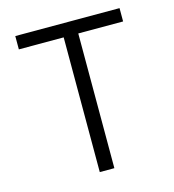

<svg xmlns="http://www.w3.org/2000/svg" viewBox="-105 -789 797 877"><g transform="rotate(-15 293.5 -350.0)"><path d="M540 -637H328V0H259V-637H47V-700H540Z"/></g></svg>

Font: Be Vietnam Light
Style: Regular
Weight: 300
Designer: Gabriel Lam
Foundry: TypeRant
Version: Version 4.000